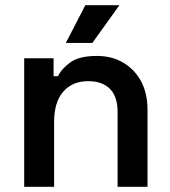

<svg xmlns="http://www.w3.org/2000/svg" viewBox="-20 -718 655 738"><path d="M73 0V-494H186V-425H203Q216 -453 250 -478Q284 -503 353 -503Q410 -503 454 -477Q498 -451 522.5 -405Q547 -359 547 -296V0H432V-287Q432 -347 402.5 -376.5Q373 -406 319 -406Q258 -406 223 -365.5Q188 -325 188 -250V0ZM233 -553 308 -698H439L335 -553Z"/></svg>

Font: Space Grotesk SemiBold
Style: Regular
Weight: 600
Designer: Florian Karsten
Foundry: Florian Karsten
Version: Version 2.000